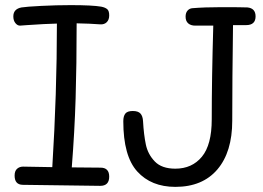

<svg xmlns="http://www.w3.org/2000/svg" viewBox="-20 -729 1027 749"><path d="M406 -40Q406 -4 371 -4L68 -8Q37 -9 37 -44Q37 -62 46.5 -70.5Q56 -79 70 -79L184 -77Q202 -365 202 -637Q157 -636 85 -631L58 -629Q48 -629 40 -639Q32 -649 32 -665Q32 -694 64 -700Q82 -703 141 -706Q200 -709 256 -709Q340 -709 375 -703Q390 -700 398 -693.5Q406 -687 406 -669Q406 -652 396.5 -642.5Q387 -633 371 -634Q332 -637 279 -638Q279 -476 275 -345.5Q271 -215 260 -76L372 -75Q406 -75 406 -40ZM977 -665Q977 -631 940 -631H889Q886 -420 886 -258Q886 -136 828 -68Q770 0 664 0Q570 0 515.5 -60Q461 -120 461 -256Q461 -276 469 -286Q477 -296 498 -296Q519 -296 528 -286Q537 -276 538 -256Q541 -203 549 -165Q557 -127 584 -99Q611 -71 664 -71Q729 -71 767.5 -117.5Q806 -164 806 -263Q806 -421 812 -629H742Q724 -629 714 -638Q704 -647 704 -664Q704 -679 711.5 -687.5Q719 -696 730 -697Q778 -701 842 -701Q925 -701 945 -700Q977 -697 977 -665Z"/></svg>

Font: Mali
Style: Regular
Weight: 400
Version: Version 1.000; ttfautohint (v1.6)